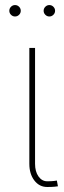

<svg xmlns="http://www.w3.org/2000/svg" viewBox="-20 -736 256 763"><path d="M96.6 -545.5H119.3V-85.2Q119.3 -54 133 -34.8Q146.7 -15.6 167.6 -15.6Q185 -15.6 195 -16.9Q204.9 -18.1 206 -18.5L210.2 4.3Q208.8 4.6 197.6 5.9Q186.4 7.1 167.6 7.1Q136.4 7.1 116.5 -18.8Q96.6 -44.7 96.6 -85.2ZM39.8 -670.5Q30.5 -670.5 23.8 -677.2Q17 -683.9 17 -693.2Q17 -702.4 23.8 -709.2Q30.5 -715.9 39.8 -715.9Q49 -715.9 55.8 -709.2Q62.5 -702.4 62.5 -693.2Q62.5 -683.9 55.8 -677.2Q49 -670.5 39.8 -670.5ZM176.1 -670.5Q166.9 -670.5 160.2 -677.2Q153.4 -683.9 153.4 -693.2Q153.4 -702.4 160.2 -709.2Q166.9 -715.9 176.1 -715.9Q185.4 -715.9 192.1 -709.2Q198.9 -702.4 198.9 -693.2Q198.9 -683.9 192.1 -677.2Q185.4 -670.5 176.1 -670.5Z"/></svg>

Font: Inter UI Thin
Style: Regular
Weight: 100
Designer: Rasmus Andersson
Foundry: rsms
Version: 3.2;8d6f07862